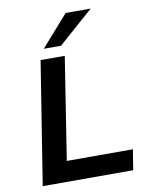

<svg xmlns="http://www.w3.org/2000/svg" viewBox="-100 -1015 843 1087"><g transform="rotate(-10 321.5 -471.5)"><path d="M56 0 168 -705H307L215 -117H595L576 0ZM197 -765 354 -943H498L296 -765Z"/></g></svg>

Font: Nunito Sans 10pt SemiExpanded
Style: Bold Italic
Weight: 700
Width: 6
Italic angle: -9°
Designer: Vernon Adams
Foundry: Vernon Adams
Version: Version 3.101;gftools[0.9.27]